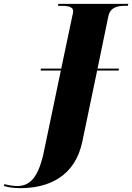

<svg xmlns="http://www.w3.org/2000/svg" viewBox="-173 -734 684 994"><path d="M-67 240C77 240 215 181 253 0L330 -369H441L443 -379H332L388 -650C398 -697 436 -704 477 -704H489L491 -714H129L127 -704H139C178 -704 206 -700 206 -675C206 -669 203 -660 202 -654L144 -379H39L37 -369H142L58 33C28 191 -21 229 -84 229C-104 229 -131 225 -150 219L-153 229C-127 236 -104 240 -67 240Z"/></svg>

Font: Noto Serif Display SemiCondensed Black
Style: Italic
Weight: 900
Width: 4
Italic angle: -12°
Designer: Monotype Design Team
Foundry: Monotype Imaging Inc.
Version: Version 2.009